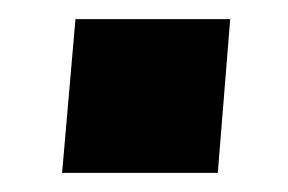

<svg xmlns="http://www.w3.org/2000/svg" viewBox="-20 -371 302 201"><path d="M59 -351H221L208 -190H45Z"/></svg>

Font: Muli ExtraBold
Style: Italic
Weight: 800
Italic angle: -4.541°
Designer: Vernon Adams
Foundry: Vernon Adams
Version: Version 2.000